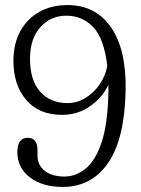

<svg xmlns="http://www.w3.org/2000/svg" viewBox="-20 -729 555 758"><path d="M227.5 9Q147 9 97.8 -29Q48.5 -67 48.5 -128Q48.5 -185 89.5 -185Q128 -185 128 -136.5V-115Q128 -77 156.8 -54.5Q185.5 -32 234.5 -32Q280 -32 318.8 -63.8Q357.5 -95.5 381.5 -168.2Q405.5 -241 408 -365Q408 -380 408 -394Q383 -342 334.2 -308.8Q285.5 -275.5 225 -275.5Q134 -275.5 83.5 -334.5Q33 -393.5 33 -488.5Q33 -556.5 60.2 -606Q87.5 -655.5 135.5 -682.2Q183.5 -709 246.5 -709Q357 -709 418 -621.5Q479 -534 476 -372Q472 -179.5 406.5 -85.2Q341 9 227.5 9ZM98.5 -497Q98.5 -411 139 -366.5Q179.5 -322 246 -322Q284 -322 317 -342Q350 -362 373 -395.2Q396 -428.5 403.5 -468.5Q391 -577 348 -622Q305 -667 242.5 -667Q179 -667 138.8 -621.2Q98.5 -575.5 98.5 -497Z"/></svg>

Font: Fraunces 144pt SuperSoft Light
Style: Regular
Weight: 300
Version: Version 1.000;[0bf87f6ff]